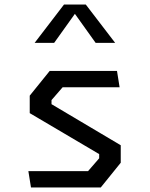

<svg xmlns="http://www.w3.org/2000/svg" viewBox="-20 -826 660 846"><path d="M132.5 -637H218.5L310 -765L401.5 -637H487.5L358 -806H262ZM116.5 0H424L512 -109V-186L207 -367V-385L256 -441.5H507L495.5 -513.5H199L111 -404.5V-327.5L417 -147V-128.5L368 -72H105Z"/></svg>

Font: FontWithASyntaxHighlighterNightOwl
Style: Regular
Weight: 400
Designer: Riley Cran & the Lettermatic Team
Foundry: Lettermatic
Version: Version 1.000 (FontWithASyntaxHighlighterNightOwl)